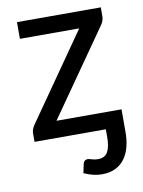

<svg xmlns="http://www.w3.org/2000/svg" viewBox="-76 -532 565 758"><g transform="rotate(-10 206.0 -153.0)"><path d="M316.9 0H31.2V-35.6Q31.2 -42 34.2 -50.3Q37.1 -58.6 42.5 -66.4L282.7 -410.6H44.9V-477.5H380.9V-441.4Q380.9 -432.1 377.7 -423.6Q374.5 -415 369.6 -408.2L130.9 -66.9H391.6V24.4Q391.6 53.7 385.3 80.6Q378.9 107.4 364.7 127.9Q350.6 148.4 327.6 160.4Q304.7 172.4 271.5 172.4Q253.4 172.4 236.6 168.2Q219.7 164.1 199.7 155.3L207 120.6Q209.5 109.9 214.8 106.7Q220.2 103.5 225.6 103.5Q231.4 103.5 241.9 107.2Q252.4 110.8 266.6 110.8Q293.9 110.8 305.4 90.6Q316.9 70.3 316.9 30.8Z"/></g></svg>

Font: Carlito
Style: Regular
Weight: 400
Designer: Lukasz Dziedzic
Foundry: tyPoland Lukasz Dziedzic
Version: Version 1.103; Beta1; all basic design good, some composites